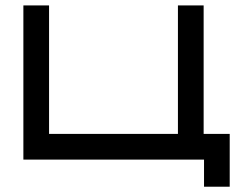

<svg xmlns="http://www.w3.org/2000/svg" viewBox="-20 -603 937 726"><path d="M751.5 103H848.6V-96.7H750V-582.5H652.8V-96.7H165.5V-582.5H68.4V0.5H751.5Z"/></svg>

Font: Michroma+
Style: Regular
Weight: 400
Designer: beogot
Foundry: beogot
Version: Version